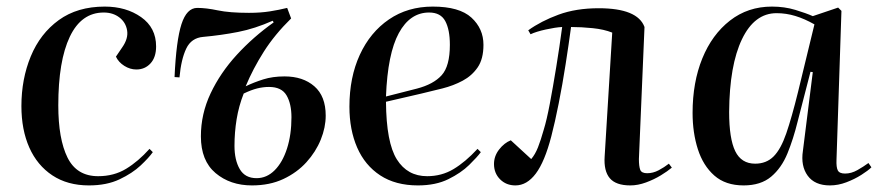

<svg xmlns="http://www.w3.org/2000/svg" viewBox="-20 -549 2666 583"><path d="M298 -529Q363 -529 408.5 -497Q454 -465 454 -408Q454 -375 437 -356.5Q420 -338 394 -338Q375 -338 357.5 -349Q340 -360 332 -377L351 -405Q370 -432 366 -456.5Q362 -481 342.5 -496Q323 -511 295 -511Q227 -511 192 -437.5Q157 -364 157 -229Q157 -127 185 -70.5Q213 -14 278 -14Q326 -14 363 -36.5Q400 -59 434 -97L444 -87Q432 -70 407 -46.5Q382 -23 343 -4.5Q304 14 250 14Q185 14 139 -16.5Q93 -47 69 -101Q45 -155 45 -227Q45 -309 73.5 -378Q102 -447 158.5 -488Q215 -529 298 -529Z M726 -287Q751 -299 779.5 -308Q808 -317 844 -317Q900 -317 934.5 -287Q969 -257 969 -198Q969 -162 954 -125Q939 -88 910.5 -56.5Q882 -25 840.5 -5.5Q799 14 745 14Q679 14 634.5 -23.5Q590 -61 590 -135Q590 -203 619.5 -265.5Q649 -328 699 -382.5Q749 -437 811 -481L808 -486Q754 -462 703 -452Q652 -442 597 -437Q561 -434 545.5 -401.5Q530 -369 525 -314L510 -315Q515 -426 531 -475.5Q547 -525 579 -525Q606 -525 641.5 -517.5Q677 -510 736 -510Q771 -510 799.5 -514.5Q828 -519 852 -525L864 -493Q814 -444 781 -392Q748 -340 726 -287ZM720 -265Q705 -227 698.5 -187Q692 -147 692 -106Q692 -63 708 -35.5Q724 -8 759 -8Q790 -8 814 -32Q838 -56 851.5 -98Q865 -140 865 -193Q865 -234 850 -259.5Q835 -285 797 -285Q779 -285 761 -280.5Q743 -276 720 -265Z M1294 -529Q1375 -529 1411.5 -495.5Q1448 -462 1448 -413Q1448 -370 1430.5 -344.5Q1413 -319 1385 -304Q1357 -289 1323.5 -280.5Q1290 -272 1260 -265L1152 -240Q1153 -116 1185 -65Q1217 -14 1277 -14Q1321 -14 1357 -35.5Q1393 -57 1430 -97L1440 -87Q1429 -72 1404.5 -48Q1380 -24 1341.5 -5Q1303 14 1249 14Q1181 14 1134.5 -16.5Q1088 -47 1064.5 -101Q1041 -155 1041 -225Q1041 -314 1072.5 -382.5Q1104 -451 1161 -490Q1218 -529 1294 -529ZM1346 -413Q1346 -459 1332 -485Q1318 -511 1283 -511Q1225 -511 1191 -448.5Q1157 -386 1152 -256L1246 -280Q1296 -293 1321 -320.5Q1346 -348 1346 -413Z M1584 -457Q1623 -485 1676 -504.5Q1729 -524 1798 -524Q1916 -524 1937 -467L1920 -66Q1920 -44 1924 -33.5Q1928 -23 1945 -23Q1963 -23 1980 -32Q1997 -41 2011 -52L2020 -40Q2007 -29 1986.5 -16.5Q1966 -4 1941.5 5Q1917 14 1894 14Q1850 14 1831.5 -8Q1813 -30 1816 -74L1839 -450Q1814 -460 1779.5 -463.5Q1745 -467 1714 -467Q1707 -415 1697.5 -354Q1688 -293 1676.5 -235Q1665 -177 1654 -135Q1634 -58 1607 -22Q1580 14 1545 14Q1517 14 1498.5 -4.5Q1480 -23 1480 -51Q1480 -75 1495.5 -95Q1511 -115 1531 -123L1593 -66Q1605 -80 1613.5 -101.5Q1622 -123 1631 -155Q1640 -184 1649.5 -234Q1659 -284 1669 -345.5Q1679 -407 1687 -467Q1667 -466 1637.5 -459.5Q1608 -453 1591 -445Z M2520 -64Q2519 -41 2524 -31.5Q2529 -22 2546 -22Q2565 -22 2583.5 -32.5Q2602 -43 2617 -54L2626 -41Q2616 -31 2595.5 -18Q2575 -5 2550 4.5Q2525 14 2500 14Q2454 14 2432.5 -15.5Q2411 -45 2418 -91L2448 -330L2441 -331L2402 -180Q2389 -127 2371 -83Q2353 -39 2321.5 -12.5Q2290 14 2238 14Q2183 14 2149 -16Q2115 -46 2099 -96Q2083 -146 2083 -206Q2083 -299 2112.5 -371.5Q2142 -444 2196.5 -486.5Q2251 -529 2324 -529Q2362 -529 2395 -519Q2428 -509 2448 -500L2525 -526L2535 -516ZM2273 -52Q2307 -52 2329 -74Q2351 -96 2367.5 -144Q2384 -192 2403 -269L2453 -475Q2423 -492 2395 -500.5Q2367 -509 2338 -509Q2271 -509 2233 -430Q2195 -351 2194 -209Q2194 -128 2212.5 -90Q2231 -52 2273 -52Z"/></svg>

Font: Literata 72pt Medium
Style: Italic
Weight: 500
Italic angle: -2°
Designer: Latin by Veronika Burian and Jose Scaglione. Greek by Irene Vlachou. Cyrillic by Vera Evstafieva
Foundry: TypeTogether
Version: Version 3.002